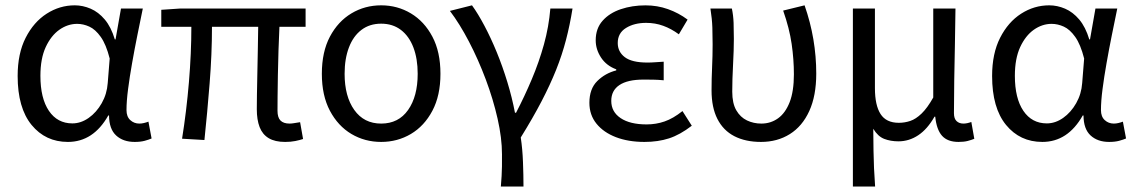

<svg xmlns="http://www.w3.org/2000/svg" viewBox="-20 -518 4239 717"><path d="M233.5 12Q150 12 97.9 -51.5Q45.9 -115.1 45.9 -234.2Q45.9 -318.1 75.8 -376.9Q105.7 -435.7 154.3 -466.9Q203 -498.1 259.1 -498.1Q289.2 -498.1 318.4 -485.6Q347.6 -473.1 371.3 -445.1Q394.9 -417.1 408.8 -370.9H411.5L431.8 -486.1H513.3Q503.3 -438.1 492.8 -385.6Q482.2 -333.1 473.2 -281.8Q464.1 -230.4 458.3 -185.4Q452.4 -140.4 452.4 -106.8Q452.4 -82.4 466.5 -69.5Q480.6 -56.5 500.4 -56.5Q508.6 -56.5 517.6 -58.6Q526.5 -60.7 534.3 -63.7L546.1 -0.9Q536.1 3.5 520.3 7.8Q504.6 12 482.9 12Q439.9 12 413.7 -12.1Q387.5 -36.2 387.2 -86.8H384.4Q328.6 12 233.5 12ZM250.2 -57.2Q282.1 -57.2 311.2 -77.7Q340.4 -98.3 359.9 -132.7Q379.4 -167.1 382.3 -207.9L389.6 -299.5Q376.2 -352.3 356.2 -380.3Q336.2 -408.4 313.6 -418.6Q290.9 -428.9 268.1 -428.9Q233 -428.9 201.8 -407Q170.6 -385 150.7 -342.1Q130.9 -299.2 130.9 -234.9Q130.9 -150.9 162.7 -104Q194.5 -57.2 250.2 -57.2Z M1044.8 12Q1006.8 12 983.5 -2Q960.1 -16 949.5 -43.4Q939 -70.7 939 -110.3Q939 -129 939.5 -163.9Q940 -198.7 941 -242.7Q942 -286.6 942.8 -332.2Q943.6 -377.8 944.2 -417.8H771.6Q771.6 -316.1 762.8 -206.4Q754.1 -96.7 743.4 4.9L659.9 0Q676.4 -102.8 685.5 -211.2Q694.6 -319.7 694.6 -417.8H582.3V-481.4L652 -486.1H1121.2V-417.8H1023.5Q1021.5 -376.8 1020 -329.6Q1018.5 -282.5 1017.7 -237.4Q1016.9 -192.2 1016.6 -157.1Q1016.3 -121.9 1016.3 -104.3Q1016.3 -79.3 1027.4 -67.9Q1038.6 -56.5 1061.5 -56.5Q1068.3 -56.5 1077.6 -58Q1086.9 -59.5 1100.7 -61.7L1111.8 1.1Q1099.4 5.2 1082.8 8.6Q1066.3 12 1044.8 12Z M1403.4 12Q1342.5 12 1292.3 -17.7Q1242.2 -47.5 1212 -104.4Q1181.9 -161.3 1181.9 -242.4Q1181.9 -324.2 1212 -381.1Q1242.2 -438 1292.3 -468Q1342.5 -498.1 1403.4 -498.1Q1464.2 -498.1 1514.4 -468Q1564.6 -438 1594.7 -381.1Q1624.8 -324.2 1624.8 -242.4Q1624.8 -161.3 1594.7 -104.4Q1564.6 -47.5 1514.4 -17.7Q1464.2 12 1403.4 12ZM1403.4 -56.5Q1468.3 -56.5 1504 -107.4Q1539.8 -158.2 1539.8 -242.4Q1539.8 -298.7 1523.7 -341Q1507.5 -383.2 1477 -406.4Q1446.4 -429.6 1403.4 -429.6Q1360.3 -429.6 1329.8 -406.4Q1299.2 -383.2 1283.1 -341Q1266.9 -298.7 1266.9 -242.4Q1266.9 -158.2 1303 -107.4Q1339.1 -56.5 1403.4 -56.5Z M1850.4 178.5Q1852.2 156.6 1853.2 139.4Q1854.3 122.2 1854.5 103.5Q1854.6 84.9 1854.6 58Q1854.6 -2.3 1838.2 -74.7Q1821.8 -147.2 1794 -221.5Q1766.1 -295.9 1731.4 -362.4Q1696.7 -429 1660.1 -477.3L1742.6 -498.1Q1765.4 -466.6 1789.1 -421.7Q1812.9 -376.9 1834.9 -323.4Q1856.9 -269.8 1874.6 -211.7Q1892.3 -153.6 1903.1 -96.9H1907.1Q1939 -158.2 1965.9 -222.1Q1992.9 -285.9 2011.3 -352.1Q2029.6 -418.4 2035.2 -486.1H2118Q2108.2 -424.6 2093.6 -368.8Q2079.1 -313 2056.7 -257Q2034.3 -201.1 2002.3 -139.6Q1970.3 -78.1 1924.7 -4.6Q1931.2 38.3 1933 87.4Q1934.9 136.5 1934.9 178.5Z M2386.5 12Q2326.4 12 2280.2 -5.7Q2234 -23.4 2207.5 -56.1Q2181 -88.8 2181 -134.1Q2181 -186.3 2210.5 -215.4Q2239.9 -244.5 2281.3 -255.1V-259.1Q2244.3 -272.8 2224.5 -303.1Q2204.6 -333.5 2204.6 -367.4Q2204.6 -411.7 2230.3 -440.5Q2255.9 -469.4 2298.3 -483.7Q2340.7 -498 2390.7 -498Q2434.7 -498 2474.4 -483.9Q2514.2 -469.8 2547.7 -444.8L2515.1 -389.9Q2486.6 -410.9 2456.6 -421.7Q2426.7 -432.6 2392.9 -432.6Q2348.3 -432.6 2317.6 -413.5Q2286.9 -394.5 2286.9 -357.4Q2286.9 -324.6 2313.3 -304.5Q2339.8 -284.4 2397.7 -284.4Q2412.4 -284.4 2426.2 -285.5Q2440.1 -286.6 2458.5 -287.6V-218.2Q2437.5 -220.2 2419.4 -220.5Q2401.4 -220.8 2383.1 -220.8Q2323.7 -220.8 2293.2 -200.4Q2262.7 -180 2262.7 -141.3Q2262.7 -100.3 2297.7 -76.9Q2332.6 -53.4 2394.8 -53.4Q2430 -53.4 2461.9 -64.5Q2493.9 -75.5 2528.6 -103.2L2563.4 -48.5Q2519.3 -14.5 2478.4 -1.3Q2437.4 12 2386.5 12Z M2821.8 12Q2764 12 2722.4 -9.4Q2680.9 -30.8 2659 -73.9Q2637.2 -116.9 2637.2 -180.5Q2637.2 -223.6 2639.2 -266.5Q2641.2 -309.5 2641.2 -352.6Q2641.2 -382 2640.2 -414.9Q2639.1 -447.9 2633 -486.1H2713.1Q2718.4 -461.1 2719.5 -433Q2720.5 -404.9 2720.5 -372.7Q2720.5 -331.8 2717.5 -276.4Q2714.5 -220.9 2714.5 -175.6Q2714.5 -132.2 2729.6 -106.1Q2744.7 -80.1 2769.4 -68.3Q2794.1 -56.5 2823.1 -56.5Q2858.1 -56.5 2885.6 -76.2Q2913 -95.9 2928.9 -136.5Q2944.7 -177.2 2944.7 -240.3Q2944.7 -296 2936.3 -354.1Q2927.9 -412.2 2904.6 -478.5L2984.6 -498.1Q3006.6 -435 3017.4 -371.4Q3028.2 -307.8 3028.2 -243Q3028.2 -160.5 3002.2 -103.5Q2976.2 -46.5 2929.6 -17.3Q2882.9 12 2821.8 12Z M3165 178.5V-486.1H3247.3V-188.7Q3247.3 -124.9 3268.3 -92.2Q3289.3 -59.4 3336.5 -59.4Q3358.4 -59.4 3379.3 -66.4Q3400.1 -73.3 3421.5 -93.9Q3442.9 -114.4 3465.1 -153.9V-486.1H3548.1Q3547.4 -420.4 3546 -352.4Q3544.5 -284.5 3543.5 -219.2Q3542.4 -153.8 3542.4 -95.4Q3542.4 -74.8 3552.3 -65.7Q3562.1 -56.5 3577.8 -56.5Q3584.4 -56.5 3591.7 -58Q3599 -59.5 3607.3 -62.5L3618.4 0.3Q3607.4 4.8 3593.6 8.4Q3579.8 12 3559.6 12Q3518.5 12 3497.9 -11Q3477.4 -34.1 3472.5 -82.4H3469.8Q3443.4 -35.8 3409.1 -13Q3374.8 9.8 3335.3 9.8Q3305.9 9.8 3282.1 0.7Q3258.4 -8.5 3241.1 -37.1Q3241.4 10.7 3242 44.8Q3242.5 78.9 3243.9 109.7Q3245.3 140.5 3248 178.5Z M3872.5 12Q3789 12 3736.9 -51.5Q3684.9 -115.1 3684.9 -234.2Q3684.9 -318.1 3714.8 -376.9Q3744.7 -435.7 3793.3 -466.9Q3842 -498.1 3898.1 -498.1Q3928.2 -498.1 3957.4 -485.6Q3986.6 -473.1 4010.3 -445.1Q4033.9 -417.1 4047.8 -370.9H4050.5L4070.8 -486.1H4152.3Q4142.3 -438.1 4131.8 -385.6Q4121.2 -333.1 4112.2 -281.8Q4103.1 -230.4 4097.3 -185.4Q4091.4 -140.4 4091.4 -106.8Q4091.4 -82.4 4105.5 -69.5Q4119.6 -56.5 4139.4 -56.5Q4147.6 -56.5 4156.6 -58.6Q4165.5 -60.7 4173.3 -63.7L4185.1 -0.9Q4175.1 3.5 4159.3 7.8Q4143.6 12 4121.9 12Q4078.9 12 4052.7 -12.1Q4026.5 -36.2 4026.2 -86.8H4023.4Q3967.6 12 3872.5 12ZM3889.2 -57.2Q3921.1 -57.2 3950.2 -77.7Q3979.4 -98.3 3998.9 -132.7Q4018.4 -167.1 4021.3 -207.9L4028.6 -299.5Q4015.2 -352.3 3995.2 -380.3Q3975.2 -408.4 3952.6 -418.6Q3929.9 -428.9 3907.1 -428.9Q3872 -428.9 3840.8 -407Q3809.6 -385 3789.7 -342.1Q3769.9 -299.2 3769.9 -234.9Q3769.9 -150.9 3801.7 -104Q3833.5 -57.2 3889.2 -57.2Z"/></svg>

Font: Source Sans Variable
Style: Regular
Weight: 200
Designer: Paul D. Hunt
Foundry: Adobe Systems Incorporated
Version: Version 3.006;hotconv 1.0.111;makeotfexe 2.5.65597